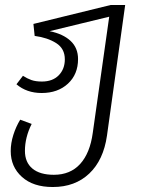

<svg xmlns="http://www.w3.org/2000/svg" viewBox="-20 -543 590 770"><path d="M482 -523 409 1Q395 99 338 153Q281 207 192 207H191Q113 207 68 166.5Q23 126 23 63Q23 31 33.5 -2Q44 -35 61 -63L107 -46Q80 8 80 62Q80 108 110 133Q140 158 196 158Q262 158 301.5 114.5Q341 71 352 -10L418 -476L179 -418Q233 -407 263 -379Q293 -351 293 -306Q293 -245 252.5 -207.5Q212 -170 147 -170Q87 -170 46 -205L72 -239Q89 -228 106 -222Q123 -216 148 -216Q191 -216 215.5 -241Q240 -266 240 -305Q240 -348 205.5 -370Q171 -392 119 -399L114 -447L424 -523Z"/></svg>

Font: FiraGO Light
Style: Italic
Weight: 300
Italic angle: -8°
Designer: bBox Type GmbH
Foundry: bBox Type GmbH
Version: Version 1.001